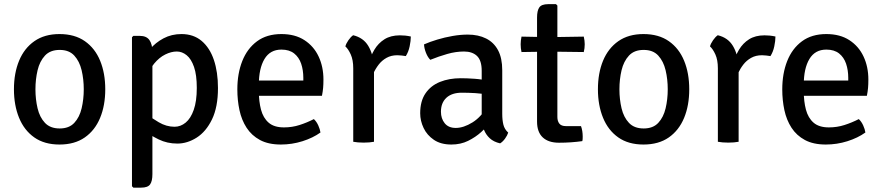

<svg xmlns="http://www.w3.org/2000/svg" viewBox="-20 -666 4150 902"><path d="M474.5 -246.5Q474.5 -170.5 450.2 -112Q426 -53.5 378.2 -20.2Q330.5 13 259.5 13Q188.5 13 141 -20.5Q93.5 -54 69.5 -112.8Q45.5 -171.5 45.5 -246.5Q45.5 -322.5 69.8 -381Q94 -439.5 141.8 -472.8Q189.5 -506 259.5 -506Q331 -506 378.8 -472.5Q426.5 -439 450.5 -380.5Q474.5 -322 474.5 -246.5ZM146.5 -246.5Q146.5 -199.5 156.5 -157.2Q166.5 -115 191.2 -88.8Q216 -62.5 260.5 -62.5Q304.5 -62.5 329 -88.8Q353.5 -115 363.5 -157.2Q373.5 -199.5 373.5 -246.5Q373.5 -293.5 363.5 -335.8Q353.5 -378 329 -404.8Q304.5 -431.5 260.5 -431.5Q216 -431.5 191.2 -404.8Q166.5 -378 156.5 -335.8Q146.5 -293.5 146.5 -246.5Z M636.5 -497.5Q668.5 -497.5 682.2 -477.5Q696 -457.5 696 -422V152Q696 185 685.2 200.2Q674.5 215.5 643 215.5H606.5L600 209V-491L606.5 -497.5ZM1004 -252.5Q1004 -163 976 -105.2Q948 -47.5 904 -19.5Q860 8.5 813 8.5Q765.5 8.5 725.5 -11Q685.5 -30.5 650.5 -56.5L661 -135Q689.5 -113 725.5 -91.8Q761.5 -70.5 800 -70.5Q828.5 -70.5 852.2 -90Q876 -109.5 890.2 -150Q904.5 -190.5 904.5 -253Q904.5 -314 891.5 -351.5Q878.5 -389 857 -406.5Q835.5 -424 810.5 -424Q784.5 -424 756.2 -410Q728 -396 704.2 -367.2Q680.5 -338.5 667.5 -294.5L648 -369.5Q658 -403 684 -434.2Q710 -465.5 748 -485.8Q786 -506 832.5 -506Q889 -506 927.2 -473.8Q965.5 -441.5 984.8 -384.5Q1004 -327.5 1004 -252.5Z M1156 -216V-287.5H1405V-300.5Q1405 -336.5 1394.8 -366.8Q1384.5 -397 1361.8 -415Q1339 -433 1302 -433Q1249 -433 1222.5 -388.8Q1196 -344.5 1196 -268V-238Q1196 -189.5 1206.2 -150.8Q1216.5 -112 1242 -89.8Q1267.5 -67.5 1314 -67.5Q1352.5 -67.5 1387.5 -78.8Q1422.5 -90 1454.5 -106.5Q1467 -95 1475.2 -76.8Q1483.5 -58.5 1485.5 -43.5Q1450 -18 1400.8 -2.5Q1351.5 13 1299.5 13Q1241 13 1201.5 -8.2Q1162 -29.5 1138.5 -65.8Q1115 -102 1105 -148.5Q1095 -195 1095 -246Q1095 -320.5 1118.2 -379.2Q1141.5 -438 1187.5 -472Q1233.5 -506 1302 -506Q1366.5 -506 1410.5 -477.2Q1454.5 -448.5 1477 -400.2Q1499.5 -352 1499.5 -292.5Q1499.5 -269.5 1498 -252.8Q1496.5 -236 1492.5 -216Z M1910 -494.5Q1910 -474.5 1904.5 -448.2Q1899 -422 1886.5 -402.5Q1877 -404.5 1867 -405.2Q1857 -406 1847 -406.5Q1817.5 -406.5 1795.8 -394.2Q1774 -382 1759 -362.5Q1744 -343 1733.8 -320.5Q1723.5 -298 1717 -277L1702.5 -295.5Q1703.5 -330 1712 -366Q1720.5 -402 1738.8 -432.5Q1757 -463 1786.2 -481.5Q1815.5 -500 1858.5 -500Q1871 -500 1883.5 -498.8Q1896 -497.5 1910 -494.5ZM1602.5 -448Q1606 -461.5 1616.8 -477Q1627.5 -492.5 1639 -500.5Q1687 -489 1710.2 -450.2Q1733.5 -411.5 1737 -353.5V0Q1716.5 4 1688.5 4Q1660 4 1639.5 0V-345Q1639.5 -384.5 1627.8 -410.2Q1616 -436 1602.5 -448Z M1954 -134Q1954 -191 1979 -227.5Q2004 -264 2047 -281.2Q2090 -298.5 2144.5 -298.5Q2173 -298.5 2208.8 -296Q2244.5 -293.5 2274.5 -286V-220Q2247.5 -226.5 2213.5 -228.5Q2179.5 -230.5 2150 -230.5Q2103 -230.5 2077.2 -206.8Q2051.5 -183 2051.5 -141Q2051.5 -109 2069.2 -87Q2087 -65 2121 -65Q2158 -65 2199.8 -91Q2241.5 -117 2269.5 -167.5L2285 -90.5Q2267 -69.5 2240.5 -45.5Q2214 -21.5 2179 -4.2Q2144 13 2100.5 13Q2051 13 2018.5 -9Q1986 -31 1970 -64.8Q1954 -98.5 1954 -134ZM2367.5 -43Q2363.5 -30 2352.8 -15Q2342 0 2329.5 7.5Q2299 0.5 2280.8 -16.5Q2262.5 -33.5 2253.5 -56.8Q2244.5 -80 2243 -106.5V-333Q2243 -382 2221 -403Q2199 -424 2160 -424Q2121.5 -424 2081.2 -412.5Q2041 -401 2001.5 -385Q1989.5 -397 1981.2 -417.8Q1973 -438.5 1972 -457.5Q1999.5 -469.5 2034.2 -480Q2069 -490.5 2106.2 -497Q2143.5 -503.5 2177.5 -503.5Q2227 -503.5 2263.5 -485.2Q2300 -467 2319.8 -430Q2339.5 -393 2339.5 -336V-131Q2339.5 -102 2344.8 -80.5Q2350 -59 2367.5 -43Z M2503 -583.5Q2503 -616.5 2513.8 -631.5Q2524.5 -646.5 2555.5 -646.5H2592L2598.5 -640V-116.5Q2598.5 -97 2607.8 -85.2Q2617 -73.5 2639 -73.5H2709.5Q2717.5 -51.5 2717.5 -24Q2717.5 -18.5 2717.2 -13Q2717 -7.5 2715.5 -3Q2691 0.5 2663.2 2.5Q2635.5 4.5 2606 4.5Q2556.5 4.5 2529.8 -20.5Q2503 -45.5 2503 -95ZM2722.5 -494Q2727 -475 2727 -458Q2727 -439 2722.5 -421.5L2561.5 -423.5L2430 -421.5Q2426 -439 2426 -458Q2426 -475 2430 -494L2562 -491.5Z M3218 -246.5Q3218 -170.5 3193.8 -112Q3169.5 -53.5 3121.8 -20.2Q3074 13 3003 13Q2932 13 2884.5 -20.5Q2837 -54 2813 -112.8Q2789 -171.5 2789 -246.5Q2789 -322.5 2813.2 -381Q2837.5 -439.5 2885.2 -472.8Q2933 -506 3003 -506Q3074.5 -506 3122.2 -472.5Q3170 -439 3194 -380.5Q3218 -322 3218 -246.5ZM2890 -246.5Q2890 -199.5 2900 -157.2Q2910 -115 2934.8 -88.8Q2959.5 -62.5 3004 -62.5Q3048 -62.5 3072.5 -88.8Q3097 -115 3107 -157.2Q3117 -199.5 3117 -246.5Q3117 -293.5 3107 -335.8Q3097 -378 3072.5 -404.8Q3048 -431.5 3004 -431.5Q2959.5 -431.5 2934.8 -404.8Q2910 -378 2900 -335.8Q2890 -293.5 2890 -246.5Z M3623 -494.5Q3623 -474.5 3617.5 -448.2Q3612 -422 3599.5 -402.5Q3590 -404.5 3580 -405.2Q3570 -406 3560 -406.5Q3530.5 -406.5 3508.8 -394.2Q3487 -382 3472 -362.5Q3457 -343 3446.8 -320.5Q3436.5 -298 3430 -277L3415.5 -295.5Q3416.5 -330 3425 -366Q3433.5 -402 3451.8 -432.5Q3470 -463 3499.2 -481.5Q3528.5 -500 3571.5 -500Q3584 -500 3596.5 -498.8Q3609 -497.5 3623 -494.5ZM3315.5 -448Q3319 -461.5 3329.8 -477Q3340.5 -492.5 3352 -500.5Q3400 -489 3423.2 -450.2Q3446.5 -411.5 3450 -353.5V0Q3429.5 4 3401.5 4Q3373 4 3352.5 0V-345Q3352.5 -384.5 3340.8 -410.2Q3329 -436 3315.5 -448Z M3716 -216V-287.5H3965V-300.5Q3965 -336.5 3954.8 -366.8Q3944.5 -397 3921.8 -415Q3899 -433 3862 -433Q3809 -433 3782.5 -388.8Q3756 -344.5 3756 -268V-238Q3756 -189.5 3766.2 -150.8Q3776.5 -112 3802 -89.8Q3827.5 -67.5 3874 -67.5Q3912.5 -67.5 3947.5 -78.8Q3982.5 -90 4014.5 -106.5Q4027 -95 4035.2 -76.8Q4043.5 -58.5 4045.5 -43.5Q4010 -18 3960.8 -2.5Q3911.5 13 3859.5 13Q3801 13 3761.5 -8.2Q3722 -29.5 3698.5 -65.8Q3675 -102 3665 -148.5Q3655 -195 3655 -246Q3655 -320.5 3678.2 -379.2Q3701.5 -438 3747.5 -472Q3793.5 -506 3862 -506Q3926.5 -506 3970.5 -477.2Q4014.5 -448.5 4037 -400.2Q4059.5 -352 4059.5 -292.5Q4059.5 -269.5 4058 -252.8Q4056.5 -236 4052.5 -216Z"/></svg>

Font: Signika Negative
Style: Regular
Weight: 400
Designer: Anna Giedry
Foundry: Anna Giedry
Version: Version 2.001